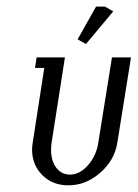

<svg xmlns="http://www.w3.org/2000/svg" viewBox="-20 -556 413 576"><path d="M76.2 -107.4Q76.2 -114.3 78.1 -127.9L112.8 -352.1H85L89.8 -383.8H174.8L134.8 -127.9Q133.3 -120.1 133.3 -106Q133.3 -73.2 148.9 -52.7Q164.6 -32.2 189.9 -32.2Q219.2 -32.2 244.1 -60.5Q269 -88.9 274.9 -127.9L315.9 -383.8H373L332 -127.9Q323.7 -75.2 280.5 -37.6Q237.3 0 185.1 0Q137.7 0 106.9 -30.8Q76.2 -61.5 76.2 -107.4ZM212.9 -438 268.1 -536.1H294.9L319.8 -522L237.8 -423.8Z"/></svg>

Font: Gawaa
Style: Italic
Weight: 400
Designer: T. Christopher White
Version: Version 1.0